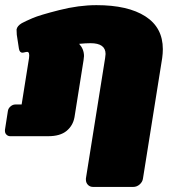

<svg xmlns="http://www.w3.org/2000/svg" viewBox="-32 -537 698 757"><path d="M-12.5 -20.8V-25L-0.8 -100Q0.8 -110 9.6 -117.5Q18.3 -125 28.3 -125H53.3L82.5 -308.3Q85.8 -332.5 75 -332.5Q73.3 -332.5 69.2 -331.7Q65 -330.8 61.7 -330Q58.3 -329.2 56.7 -329.2Q45 -329.2 42.5 -345.8L34.2 -400L33.3 -420.8Q35.8 -435 54.2 -445.8Q70 -454.2 97.1 -465.8Q124.2 -477.5 201.3 -497.1Q278.3 -516.7 348.3 -516.7Q472.5 -516.7 541.2 -472.5Q610 -428.3 610 -343.3Q610 -326.7 607.5 -308.3L531.7 166.7Q530 180 518.8 190Q507.5 200 493.3 200H335Q322.5 200 314.6 191.7Q306.7 183.3 306.7 171.7V166.7L382.5 -308.3Q384.2 -320 384.2 -324.2Q384.2 -366.7 325 -366.7Q306.7 -366.7 280 -364.2Q299.2 -343.3 299.2 -315.8Q299.2 -311.7 297.5 -300L261.7 -75Q255.8 -41.7 230.4 -20.8Q205 0 158.3 0H8.3Q0 0 -6.2 -5.8Q-12.5 -11.7 -12.5 -20.8Z"/></svg>

Font: BoonTook Mon
Style: Italic
Weight: 400
Italic angle: -9°
Designer: Sungsit Sawaiwan
Foundry: FontUni
Version: Version 3.0